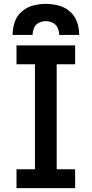

<svg xmlns="http://www.w3.org/2000/svg" viewBox="-20 -969 472 989"><path d="M65 0H367V-97H272V-638H367V-735H65V-638H160V-97H65ZM45 -789H148Q148 -808 155.5 -825.5Q163 -843 180 -851.5Q197 -860 216 -860Q235 -860 252 -851.5Q269 -843 277 -825.5Q285 -808 285 -789H388Q388 -823 377 -855Q366 -887 340.5 -909.5Q315 -932 282 -940.5Q249 -949 216 -949Q183 -949 150.5 -940.5Q118 -932 92 -909.5Q66 -887 55.5 -855Q45 -823 45 -789Z"/></svg>

Font: Iosevka Sparkle Semibold
Style: Regular
Weight: 600
Designer: Belleve Invis
Foundry: Belleve Invis
Version: Version 4.5.0; ttfautohint (v1.8.3)